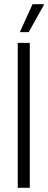

<svg xmlns="http://www.w3.org/2000/svg" viewBox="-20 -889 228 909"><path d="M64 0V-686H121V0ZM74 -737 134 -869H187L188 -866L116 -737Z"/></svg>

Font: Archivo ExtraCondensed ExtraLight
Style: Regular
Weight: 250
Width: 2
Designer: Hector Gatti
Foundry: Omnibus-Type
Version: Version 2.001